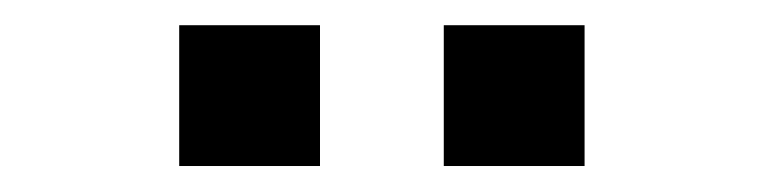

<svg xmlns="http://www.w3.org/2000/svg" viewBox="-20 -933 597 150"><path d="M326.7 -803.3V-913.3H436.7V-803.3ZM120 -803.3V-913.3H230V-803.3Z"/></svg>

Font: Manrope ExtraLight
Style: Regular
Weight: 200
Designer: Mikhail Sharanda
Foundry: Mikhail Sharanda
Version: Version 4.505